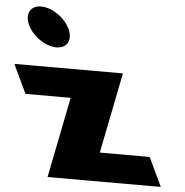

<svg xmlns="http://www.w3.org/2000/svg" viewBox="-251 -844 866 897"><g transform="rotate(5 182.5 -395.5)"><path d="M-93.9 -791C-144.9 -791 -166.6 -750 -142.4 -699C-118.3 -648 -58 -607 -7 -607C44 -607 65.7 -648 41.6 -699C17.4 -750 -42.9 -791 -93.9 -791ZM313.5 -513H-195.5L-131.7 -378H80.3L5 0H536L472.2 -135H238.2Z"/></g></svg>

Font: Hussar
Style: BdOpOblFive
Weight: 700
Foundry: Cannot Into Space Fonts
Version: Version 2.00